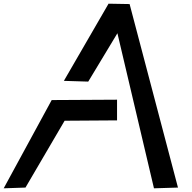

<svg xmlns="http://www.w3.org/2000/svg" viewBox="-20 -820 1040 1040"><path d="M326 -382 458 -378 616 -640 814 200 944 196 682 -798 568 -800ZM0 200 118 196 330 -166 614 -168V-280L260 -278Z"/></svg>

Font: splitfont
Style: Regular
Weight: 400
Monospace: yes
Version: Version 001.000